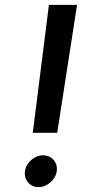

<svg xmlns="http://www.w3.org/2000/svg" viewBox="-20 -765 382 785"><path d="M114 -222H214L295 -745H180ZM82 -65C77 -30 102 0 137 0C173 0 207 -30 212 -65C217 -101 192 -130 156 -130C121 -130 87 -101 82 -65Z"/></svg>

Font: Mluvka SemiBold
Style: Italic
Weight: 600
Italic angle: -8°
Designer: Modified by Jiří Krblich, Original typeface by Gumpita Rahayu
Foundry: Gumpita Rahayu & Jiří Krblich
Version: Version 2.000;Glyphs 3.1.1 (3134)